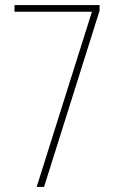

<svg xmlns="http://www.w3.org/2000/svg" viewBox="-20 -734 451 754"><path d="M341 -688 124 0H153L371 -692V-714H37V-688Z"/></svg>

Font: Noto Sans Gurmukhi UI ExtraCondensed Thin
Style: Regular
Weight: 100
Width: 2
Designer: Jelle Bosma - Monotype Design Team
Foundry: Monotype Imaging Inc.
Version: Version 2.004